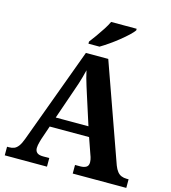

<svg xmlns="http://www.w3.org/2000/svg" viewBox="-132 -1037 1017 1143"><g transform="rotate(15 376.5 -465.5)"><path d="M4.1 0V-53H16.1Q34.4 -53 48.1 -58.7Q61.8 -64.4 73.6 -80.3Q85.3 -96.1 96.2 -125.8L312.9 -714H450.7L663.9 -114.1Q672.5 -92 683.2 -78.5Q694 -64.9 708.4 -59Q722.9 -53 741.3 -53H753.1V0H423V-53H455.9Q477.8 -53 491.6 -61.3Q505.5 -69.6 505.5 -91.2Q505.5 -99.5 503.9 -107.3Q502.3 -115.1 500.2 -122.5Q498.1 -129.9 495.7 -135.1L460.9 -234.9H218.2L188.9 -149.1Q186.5 -141.1 183.7 -130.8Q180.8 -120.4 178.9 -110.5Q177 -100.5 177 -92.2Q177 -73 188.6 -63Q200.2 -53 226.2 -53H264.3V0ZM239 -296H440.6L381.5 -480.2Q374.4 -503.3 367.2 -525.4Q360.1 -547.4 354 -569.8Q348 -592.2 343.1 -615Q338.1 -592.8 331.9 -571.4Q325.7 -550.1 319.2 -528.8Q312.6 -507.5 304.1 -484.6ZM313.3 -784Q328.3 -803 346.6 -829Q365 -855 382.6 -882Q400.2 -909 410.2 -931H567.6V-921Q558.6 -908 537.5 -888Q516.3 -868 488.8 -846Q461.4 -824 433.2 -804.5Q405 -785 381.5 -771H313.3Z"/></g></svg>

Font: Noto Serif Gurmukhi
Style: Regular
Weight: 400
Designer: Vaibhav Singh and the Monotype Design Team
Foundry: Monotype Imaging Inc.
Version: Version 2.003